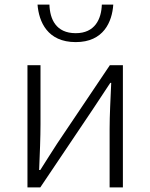

<svg xmlns="http://www.w3.org/2000/svg" viewBox="-20 -819 656 839"><path d="M100 0H156L386 -342C408 -375 440 -424 462 -457H466C463 -387 459 -315 459 -256V0H517V-534H460L230 -192C209 -159 177 -110 156 -76H151C154 -147 157 -219 157 -277V-534H100ZM311 -635C433 -635 470 -724 475 -799H425C423 -736 395 -674 311 -674C224 -674 198 -736 196 -799H144C150 -724 187 -635 311 -635Z"/></svg>

Font: Noto Sans KR Light
Style: Regular
Weight: 300
Designer: Ryoko NISHIZUKA 西塚涼子 (kana, bopomofo & ideographs); Paul D. Hunt (Latin, Greek & Cyrillic); Sandoll Communications 산돌커뮤니
Foundry: Adobe
Version: Version 2.004;hotconv 1.0.118;makeotfexe 2.5.65603